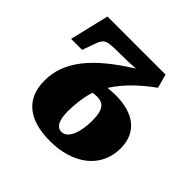

<svg xmlns="http://www.w3.org/2000/svg" viewBox="-144 -670 814 814"><g transform="rotate(45 262.5 -263.0)"><path d="M260 10C394 10 494 -60 494 -180C494 -277 426 -325 320 -325C308 -325 293 -324 273 -322C311 -382 365 -431 424 -474L407 -536H59L17 -360H83L103 -416C118 -458 127 -462 202 -462C232 -462 265 -463 300 -465C135 -362 62 -268 62 -155C62 -50 128 10 260 10ZM267 -52C236 -52 224 -84 224 -135C224 -153 226 -214 243 -263C251 -264 259 -265 267 -265C302 -265 326 -249 326 -180C326 -108 305 -52 267 -52Z"/></g></svg>

Font: Noto Serif ExtraCondensed Black
Style: Italic
Weight: 900
Width: 2
Italic angle: -12°
Designer: Monotype Design Team
Foundry: Monotype Imaging Inc.
Version: Version 2.014